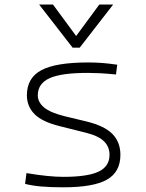

<svg xmlns="http://www.w3.org/2000/svg" viewBox="-20 -796 626 826"><path d="M252.9 9.8Q196.8 9.8 157.7 6.3Q118.7 2.9 87.9 -4.9L93.8 -51.3Q189 -35.2 252.9 -35.2Q356.9 -35.2 404.1 -57.6Q451.2 -80.1 451.2 -129.9Q451.2 -164.6 427.5 -188Q403.8 -211.4 351.1 -224.6L236.3 -253.4Q161.1 -272 128.4 -305.2Q95.7 -338.4 95.7 -386.2Q95.7 -460.9 158 -494.1Q220.2 -527.3 359.4 -527.3Q391.6 -527.3 419.7 -525.1Q447.8 -522.9 484.4 -517.6L479 -475.6Q439 -479.5 409.9 -481Q380.9 -482.4 356.4 -482.4Q243.7 -482.4 193.1 -459.5Q142.6 -436.5 142.6 -385.7Q142.6 -356.4 169.7 -333.7Q196.8 -311 258.8 -295.9L350.1 -273.9Q429.2 -254.9 463.6 -219.7Q498 -184.6 498 -129.9Q498 -56.2 440.2 -23.2Q382.3 9.8 252.9 9.8ZM292.5 -590.8 148.4 -776.4H208L307.6 -641.1L407.2 -776.4H466.8L322.8 -590.8Z"/></svg>

Font: Cascadia Mono NF ExtraLight
Style: Regular
Weight: 200
Monospace: yes
Designer: Aaron Bell
Foundry: Saja Typeworks
Version: Version 2404.023; ttfautohint (v1.8.4)